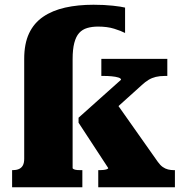

<svg xmlns="http://www.w3.org/2000/svg" viewBox="-20 -789 775 809"><path d="M717 0H394V-72H399Q408 -72 416.5 -73Q425 -74 430.5 -76Q436 -78 436 -81L311 -272V-293L490 -453Q490 -459 478.5 -462.5Q467 -466 450.5 -467.5Q434 -469 419 -469H407V-541H685V-469H674Q653 -469 636.5 -465Q620 -461 606 -452.5Q592 -444 578 -431L406 -276L456 -375L645 -107Q655 -93 665.5 -85.5Q676 -78 688 -75Q700 -72 714 -72H717ZM82 -541Q82 -605 102.5 -648.5Q123 -692 162 -718.5Q201 -745 254.5 -757Q308 -769 374 -769Q419 -769 455.5 -765Q492 -761 507 -757V-650Q490 -659 461 -668Q432 -677 393 -677Q368 -677 347.5 -671Q327 -665 313.5 -650Q300 -635 293 -608Q286 -581 286 -540V-81Q286 -78 292 -75.5Q298 -73 307 -72.5Q316 -72 323 -72H327V0H31V-72H33Q48 -72 59 -76.5Q70 -81 76 -91.5Q82 -102 82 -120Z"/></svg>

Font: Roboto Serif ExtraBold
Style: Regular
Weight: 800
Designer: Greg Gazdowicz
Foundry: Commercial Type
Version: Version 1.008